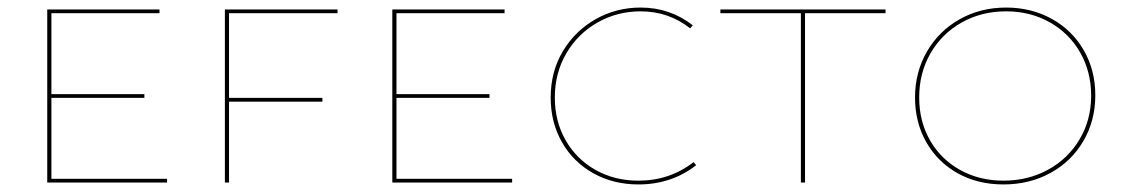

<svg xmlns="http://www.w3.org/2000/svg" viewBox="-20 -483 2972 508"><path d="M422 -10V0H105V-458H402V-448H116V-234H362V-224H116V-10Z M586 -448V-224H833V-214H586V0H575V-458H873V-448Z M1335 -10V0H1018V-458H1315V-448H1029V-234H1275V-224H1029V-10Z M1437 -225Q1437 -293 1469 -347Q1501 -401 1555.5 -432Q1610 -463 1675 -463Q1753 -463 1813 -416L1806 -408Q1749 -453 1675 -453Q1613 -453 1561 -423.5Q1509 -394 1478.5 -342Q1448 -290 1448 -225Q1448 -162 1476.5 -112Q1505 -62 1555.5 -33.5Q1606 -5 1669 -5Q1752 -5 1815 -54L1822 -46Q1757 5 1669 5Q1603 5 1550 -24.5Q1497 -54 1467 -106.5Q1437 -159 1437 -225Z M2323 -448H2110V0H2099V-448H1886V-458H2323Z M2401 -225Q2401 -292 2432.5 -346.5Q2464 -401 2519 -432Q2574 -463 2642 -463Q2709 -463 2763 -433Q2817 -403 2847.5 -350Q2878 -297 2878 -231Q2878 -164 2846.5 -110Q2815 -56 2759.5 -25.5Q2704 5 2635 5Q2567 5 2514 -24.5Q2461 -54 2431 -106.5Q2401 -159 2401 -225ZM2867 -230Q2867 -293 2838 -344Q2809 -395 2757.5 -424Q2706 -453 2642 -453Q2577 -453 2524.5 -423.5Q2472 -394 2442 -342Q2412 -290 2412 -225Q2412 -162 2440.5 -112Q2469 -62 2520 -33.5Q2571 -5 2635 -5Q2700 -5 2753 -34Q2806 -63 2836.5 -114.5Q2867 -166 2867 -230Z"/></svg>

Font: Ysabeau SC Hairline
Style: Regular
Weight: 100
Designer: Christian Thalmann (Catharsis Fonts)
Version: Version 0.003